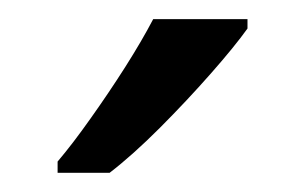

<svg xmlns="http://www.w3.org/2000/svg" viewBox="-20 -786 317 200"><path d="M237.8 -766.1V-756.3Q224.6 -737.8 199.7 -709.5Q174.8 -681.2 146.5 -652.8Q118.2 -624.5 94.2 -606H40V-617.7Q55.7 -636.2 74.2 -662.4Q92.8 -688.5 110.4 -716.1Q127.9 -743.7 139.6 -766.1Z"/></svg>

Font: Open Sans
Style: Regular
Weight: 400
Designer: Monotype Design Team
Foundry: Monotype Imaging Inc.
Version: Version 3.000; ttfautohint (v1.8.4)